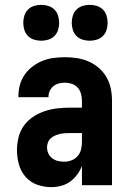

<svg xmlns="http://www.w3.org/2000/svg" viewBox="-20 -764 540 792"><path d="M192 8Q162 8 133.5 -2Q105 -12 85.5 -34.5Q66 -57 58 -86Q50 -115 50 -145Q50 -171 56.5 -197.5Q63 -224 78.5 -245.5Q94 -267 116.5 -282Q139 -297 164.5 -305.5Q190 -314 216.5 -317Q243 -320 269 -320H318V-349Q318 -363 314 -377.5Q310 -392 300.5 -402.5Q291 -413 277 -418Q263 -423 249 -423Q236 -423 223.5 -420Q211 -417 201 -409Q191 -401 185.5 -389.5Q180 -378 180 -365V-363H56V-368Q56 -392 62.5 -415Q69 -438 82.5 -457Q96 -476 115.5 -490.5Q135 -505 156.5 -513.5Q178 -522 201.5 -525Q225 -528 249 -528Q274 -528 299 -524Q324 -520 346.5 -510Q369 -500 388 -483.5Q407 -467 419.5 -445Q432 -423 437 -398.5Q442 -374 442 -349V0H318V-80Q311 -61 298.5 -44Q286 -27 269.5 -15Q253 -3 232.5 2.5Q212 8 192 8ZM246 -97Q261 -97 276 -103Q291 -109 301 -121Q311 -133 314.5 -148.5Q318 -164 318 -180V-215H269Q259 -215 248.5 -214.5Q238 -214 227.5 -211.5Q217 -209 207.5 -205Q198 -201 190 -194Q182 -187 178 -177Q174 -167 174 -157Q174 -143 179.5 -131Q185 -119 195.5 -111Q206 -103 219 -100Q232 -97 246 -97ZM350 -596Q335 -596 320.5 -600.5Q306 -605 295.5 -615.5Q285 -626 280.5 -640.5Q276 -655 276 -670Q276 -685 280.5 -699.5Q285 -714 295.5 -724.5Q306 -735 320.5 -739.5Q335 -744 350 -744Q365 -744 379.5 -739.5Q394 -735 404.5 -724.5Q415 -714 419.5 -699.5Q424 -685 424 -670Q424 -655 419.5 -640.5Q415 -626 404.5 -615.5Q394 -605 379.5 -600.5Q365 -596 350 -596ZM150 -596Q135 -596 120.5 -600.5Q106 -605 95.5 -615.5Q85 -626 80.5 -640.5Q76 -655 76 -670Q76 -685 80.5 -699.5Q85 -714 95.5 -724.5Q106 -735 120.5 -739.5Q135 -744 150 -744Q165 -744 179.5 -739.5Q194 -735 204.5 -724.5Q215 -714 219.5 -699.5Q224 -685 224 -670Q224 -655 219.5 -640.5Q215 -626 204.5 -615.5Q194 -605 179.5 -600.5Q165 -596 150 -596Z"/></svg>

Font: Iosevka Term Curly Extrabold
Style: Regular
Weight: 800
Designer: Belleve Invis
Foundry: Belleve Invis
Version: Version 32.3.0